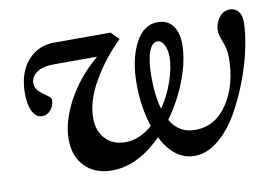

<svg xmlns="http://www.w3.org/2000/svg" viewBox="-55 -510 861 606"><g transform="rotate(-10 375.0 -207.0)"><path d="M259.8 11.2Q206.1 11.2 173.6 -21.2Q141.1 -53.7 141.1 -109.4Q141.1 -166 176.8 -232.2Q212.4 -298.3 274.9 -350.6H136.7Q99.6 -350.6 80.8 -336.7Q62 -322.8 62 -302.7Q62 -287.1 74.5 -275.6Q86.9 -264.2 99.1 -256.3Q111.3 -248.5 111.3 -242.2Q111.3 -223.6 99.9 -209.7Q88.4 -195.8 72.3 -195.8Q52.7 -195.8 41.5 -217.3Q30.3 -238.8 30.3 -275.4Q30.3 -341.3 63.7 -379.6Q97.2 -418 148.9 -418H330.1L354.5 -393.1Q302.2 -342.8 265.6 -280Q229 -217.3 229 -161.6Q229 -119.1 253.4 -94.2Q277.8 -69.3 315.9 -69.3Q362.3 -69.3 403.8 -106Q382.8 -169.4 382.8 -244.1Q382.8 -321.3 409.2 -373Q435.5 -424.8 481.9 -424.8Q512.7 -424.8 529.5 -403.1Q546.4 -381.3 546.4 -342.8Q546.4 -292 523.4 -230.5Q500.5 -168.9 461.4 -115.2Q487.8 -69.3 540.5 -69.3Q605.5 -69.3 644.8 -129.4Q684.1 -189.5 684.1 -275.9Q684.1 -302.2 674.1 -327.4Q664.1 -352.5 664.1 -365.2Q664.1 -386.7 677.5 -405.8Q690.9 -424.8 712.9 -424.8Q729.5 -424.8 739.7 -412.8Q750 -400.9 750 -378.9Q750 -343.8 739.7 -294.4Q729.5 -245.1 709.2 -191.9Q689 -138.7 662.6 -93.3Q636.2 -47.9 599.9 -18.3Q563.5 11.2 524.9 11.2Q459 11.2 419.9 -66.9Q342.8 11.2 259.8 11.2ZM432.6 -258.3Q432.6 -196.3 445.3 -153.8Q470.7 -190.9 485.4 -234.4Q500 -277.8 500 -310.1Q500 -332.5 491.9 -348.9Q483.9 -365.2 470.2 -365.2Q452.6 -365.2 442.6 -336.7Q432.6 -308.1 432.6 -258.3Z"/></g></svg>

Font: Elstob 18pt Medium
Style: Italic
Weight: 500
Italic angle: -20°
Designer: Peter S. Baker
Version: Version 1.015